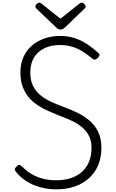

<svg xmlns="http://www.w3.org/2000/svg" viewBox="-20 -1419 883 1458"><path d="M406 19Q366 19 323.5 11.5Q281 4 241 -12Q201 -28 164.5 -54Q128 -80 100 -116Q92 -126 92.5 -134Q93 -142 105 -154Q116 -166 124.5 -167Q133 -168 149 -153Q180 -121 218.5 -98Q257 -75 304 -62.5Q351 -50 406 -50Q468 -50 518 -66.5Q568 -83 603 -114.5Q638 -146 656.5 -192Q675 -238 675 -296Q675 -349 656 -386.5Q637 -424 604 -452Q571 -480 527 -501Q483 -522 433 -540Q390 -557 347 -576Q304 -595 265.5 -620.5Q227 -646 198 -680.5Q169 -715 152 -761Q135 -807 135 -869Q135 -935 158 -986Q181 -1037 222 -1072.5Q263 -1108 318 -1127Q373 -1146 436 -1146Q500 -1146 551.5 -1128Q603 -1110 646 -1081Q689 -1052 727 -1017Q737 -1008 735.5 -999.5Q734 -991 725 -981Q714 -970 704.5 -967Q695 -964 684 -972Q646 -1004 608.5 -1027.5Q571 -1051 528.5 -1064Q486 -1077 436 -1077Q383 -1077 341.5 -1062.5Q300 -1048 270.5 -1021.5Q241 -995 225.5 -956Q210 -917 210 -869Q210 -809 230.5 -767.5Q251 -726 286 -697Q321 -668 365 -647.5Q409 -627 458 -609Q510 -590 562 -565.5Q614 -541 656.5 -506Q699 -471 724.5 -420Q750 -369 750 -296Q750 -224 726 -166Q702 -108 656.5 -66.5Q611 -25 548 -3Q485 19 406 19ZM601 -1399Q609 -1399 619.5 -1389.5Q630 -1380 630 -1370Q630 -1368 629.5 -1364.5Q629 -1361 624 -1356L474 -1211Q467 -1206 460.5 -1200.5Q454 -1195 439 -1195Q425 -1195 418.5 -1200.5Q412 -1206 406 -1211L254 -1356Q250 -1361 249.5 -1365Q249 -1369 249 -1371Q249 -1381 259.5 -1390Q270 -1399 278 -1399Q284 -1399 288.5 -1396Q293 -1393 298 -1389L439 -1277L580 -1389Q587 -1393 591 -1396Q595 -1399 601 -1399Z"/></svg>

Font: Playwrite BR Light
Style: Regular
Weight: 300
Version: Version 1.003